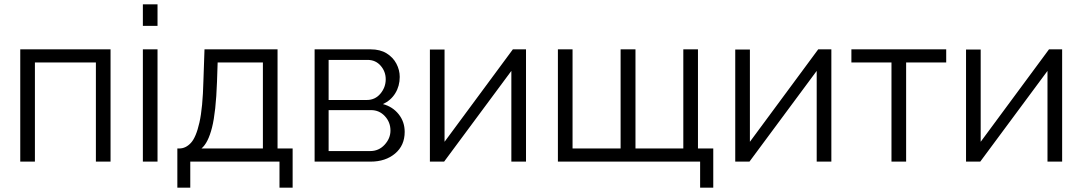

<svg xmlns="http://www.w3.org/2000/svg" viewBox="-20 -750 5023 891"><path d="M74 0V-521H493V0H425V-460H142V0Z M643 -630V-730H711V-630ZM643 0V-521H711V0Z M803 121V-61H812Q842 -61 866 -87Q890 -113 905.5 -181.5Q921 -250 924 -376L929 -521H1268V-61H1338V121H1277V0H863V121ZM915 -61H1200V-460H990L987 -370Q982 -230 964 -158.5Q946 -87 915 -61Z M1440 0V-521H1700Q1744 -521 1774 -502.5Q1804 -484 1819.5 -454.5Q1835 -425 1835 -393Q1835 -351 1814.5 -317.5Q1794 -284 1757 -267Q1802 -255 1830 -220Q1858 -185 1858 -138Q1858 -75 1813.5 -37.5Q1769 0 1700 0ZM1505 -286H1682Q1721 -286 1745.5 -315.5Q1770 -345 1770 -382Q1770 -418 1746.5 -445Q1723 -472 1686 -472H1505ZM1505 -49H1698Q1738 -49 1765 -78.5Q1792 -108 1792 -144Q1792 -183 1766 -211Q1740 -239 1702 -239H1505Z M1975 0V-520H2043V-92L2360 -521H2421V0H2353V-421L2041 0Z M3229 121V0H2569V-521H2637V-61H2860V-521H2929V-61H3151V-521H3219V-61H3290V121Z M3392 0V-520H3460V-92L3777 -521H3838V0H3770V-421L3458 0Z M4117 0V-460H3931V-521H4371V-460H4185V0Z M4463 0V-520H4531V-92L4848 -521H4909V0H4841V-421L4529 0Z"/></svg>

Font: Raleway
Style: Regular
Weight: 400
Designer: Matt McInerney, Pablo Impallari, Rodrigo Fuenzalida
Foundry: Matt McInerney, Pablo Impallari, Rodrigo Fuenzalida
Version: Version 4.101;RELEASE